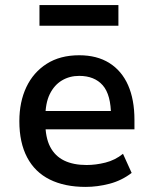

<svg xmlns="http://www.w3.org/2000/svg" viewBox="-20 -725 603 754"><path d="M316 9Q234 9 175.5 -20Q117 -49 86.5 -107Q56 -165 56 -249Q56 -325 83.5 -383Q111 -441 163.5 -474.5Q216 -508 291 -508Q361 -508 409.5 -477.5Q458 -447 483 -390.5Q508 -334 508 -254V-217H139V-289H433L416 -269Q416 -353 383.5 -390Q351 -427 291 -427Q253 -427 223 -409Q193 -391 175.5 -355.5Q158 -320 158 -263V-244Q158 -185 177 -148.5Q196 -112 232 -94.5Q268 -77 320 -77Q356 -77 394 -86.5Q432 -96 463 -121L497 -46Q458 -16 410.5 -3.5Q363 9 316 9ZM135 -624V-705H445V-624Z"/></svg>

Font: Nunito Sans 7pt SemiCondensed SemiBold
Style: Regular
Weight: 600
Width: 4
Designer: Vernon Adams
Foundry: Vernon Adams
Version: Version 3.101;gftools[0.9.27]